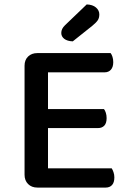

<svg xmlns="http://www.w3.org/2000/svg" viewBox="-20 -847 584 868"><path d="M149 1Q123 1 107 -15Q91 -31 91 -57V-550Q91 -576 107 -591.5Q123 -607 149 -607H480Q485 -601 488.5 -590Q492 -579 492 -566Q492 -544 481.5 -532Q471 -520 453 -520H197V-354H450Q455 -348 458.5 -337Q462 -326 462 -313Q462 -290 451.5 -279Q441 -268 423 -268H197V-86H485Q489 -80 493 -69Q497 -58 497 -45Q497 -22 486.5 -10.5Q476 1 458 1ZM372 -827Q399 -826 414 -813Q429 -800 429 -782Q429 -766 422 -755.5Q415 -745 398 -731L309 -660Q284 -661 270.5 -671.5Q257 -682 257 -698Q257 -717 274 -733Z"/></svg>

Font: Baloo Tammudu 2 Medium
Style: Regular
Weight: 500
Designer: Maithili Shingre, Omkar Shende and Ek Type
Foundry: Ek Type
Version: Version 1.640;hotconv 1.0.111;makeotfexe 2.5.65597; ttfautoh